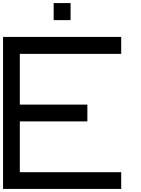

<svg xmlns="http://www.w3.org/2000/svg" viewBox="-20 -1243 929 1263"><path d="M0 0Q0 -250 0 -1000Q83 -1000 333 -1000Q444.3 -1000 777.3 -1000Q777.3 -972.7 777.3 -888.7Q610.4 -888.7 110.4 -888.7Q110.4 -805.7 110.4 -554.7Q221.7 -554.7 554.7 -554.7Q554.7 -527.3 554.7 -444.3Q444.3 -444.3 110.4 -444.3Q110.4 -361.3 110.4 -110.4Q277.3 -110.4 777.3 -110.4Q777.3 -83 777.3 0Q583 0 0 0ZM333 -1110.4Q333 -1138.7 333 -1222.7Q360.4 -1222.7 444.3 -1222.7Q444.3 -1194.3 444.3 -1110.4Q417 -1110.4 333 -1110.4Z"/></svg>

Font: Ingsat TST_CRD
Style: Regular
Weight: 300
Designer: Tofik Waleny
Version: 1.0